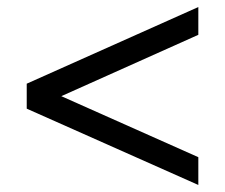

<svg xmlns="http://www.w3.org/2000/svg" viewBox="-20 -558 640 546"><path d="M544 -32 56 -249V-320L544 -538V-459L151 -283V-286L544 -111Z"/></svg>

Font: Nunito Sans 7pt Medium
Style: Regular
Weight: 500
Designer: Vernon Adams
Foundry: Vernon Adams
Version: Version 3.101;gftools[0.9.27]